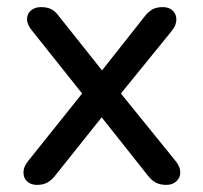

<svg xmlns="http://www.w3.org/2000/svg" viewBox="-20 -514 571 540"><path d="M46 -29Q46 -45 59 -61L211 -251L70 -428Q56 -445 56 -460Q56 -475 67 -484.5Q78 -494 95 -494Q113 -494 124.5 -488Q136 -482 146 -468L267 -316L387 -468Q398 -482 409.5 -488Q421 -494 438 -494Q455 -494 465.5 -484.5Q476 -475 476 -459Q476 -443 463 -427L320 -251L474 -61Q487 -45 487 -29Q487 -14 476 -4Q465 6 448 6Q431 6 419 0Q407 -6 396 -20L266 -184L135 -20Q125 -7 113 -0.5Q101 6 84 6Q67 6 56.5 -3.5Q46 -13 46 -29Z"/></svg>

Font: SN Pro
Style: Regular
Weight: 400
Designer: Tobias Whetton
Foundry: Supernotes
Version: Version 1.003